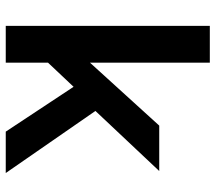

<svg xmlns="http://www.w3.org/2000/svg" viewBox="-61 -689 750 668"><g transform="rotate(90 314.0 -355.0)"><path d="M70 0V-710H198V-293L417 -534H575L366 -312L582 0H438L282 -236L198 -147V0Z"/></g></svg>

Font: Txt Sans SemiBold
Style: Regular
Weight: 600
Designer: Open Source
Foundry: XRLN
Version: Version 1.0